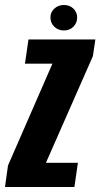

<svg xmlns="http://www.w3.org/2000/svg" viewBox="-49 -749 402 769"><path d="M-29 0 -17 -86 161 -494H51L65 -591H333L323 -524L135 -97H263L249 0ZM207 -627Q184 -627 168.5 -642Q153 -657 153 -679Q153 -700 168.5 -714.5Q184 -729 207 -729Q230 -729 245 -714.5Q260 -700 260 -679Q260 -657 245 -642Q230 -627 207 -627Z"/></svg>

Font: Alumni Sans Thin ExtraBold
Style: Italic
Weight: 800
Italic angle: -8°
Version: Version 1.016